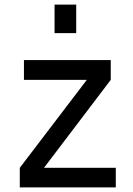

<svg xmlns="http://www.w3.org/2000/svg" viewBox="-20 -814 576 834"><path d="M66 0ZM483 -85V0H66V-85L357 -467H84V-553H461V-467L171 -85ZM217 -794H311V-670H217Z"/></svg>

Font: Biryani
Style: Regular
Weight: 400
Designer: Dan Reynolds and Mathieu Reguer
Foundry: Dan Reynolds and Mathieu Reguer
Version: Version 1.004; ttfautohint (v1.1) -l 5 -r 5 -G 72 -x 0 -D la